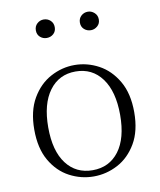

<svg xmlns="http://www.w3.org/2000/svg" viewBox="-86 -828 757 910"><g transform="rotate(-10 292.5 -373.0)"><path d="M292 14Q231 14 176 -15Q121 -44 86.5 -103.5Q52 -163 52 -253Q52 -343 87 -403Q122 -463 177 -492.5Q232 -522 292 -522Q353 -522 408 -492.5Q463 -463 498 -403Q533 -343 533 -253Q533 -163 498 -103.5Q463 -44 408 -15Q353 14 292 14ZM292 -16Q372 -16 418.5 -77.5Q465 -139 465 -252Q465 -365 418.5 -428Q372 -491 292 -491Q212 -491 165.5 -428Q119 -365 119 -252Q119 -139 165.5 -77.5Q212 -16 292 -16ZM186 -671Q168 -671 154.5 -683Q141 -695 141 -715Q141 -735 154.5 -747.5Q168 -760 186 -760Q205 -760 218.5 -747.5Q232 -735 232 -715Q232 -695 218.5 -683Q205 -671 186 -671ZM399 -671Q380 -671 366.5 -683Q353 -695 353 -715Q353 -735 366.5 -747.5Q380 -760 399 -760Q416 -760 430 -747.5Q444 -735 444 -715Q444 -695 430 -683Q416 -671 399 -671Z"/></g></svg>

Font: Noto Serif JP ExtraLight
Style: Regular
Weight: 200
Designer: Ryoko NISHIZUKA  (kana & ideographs); Frank Grießhammer (Latin, Greek & Cyrillic); Wenlong ZHANG  (bopomofo); Sandoll Co
Foundry: Adobe
Version: Version 2.002-H1;hotconv 1.1.0;makeotfexe 2.6.0